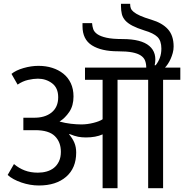

<svg xmlns="http://www.w3.org/2000/svg" viewBox="-20 -983 962 1003"><path d="M793 -642Q807 -659 815 -681Q823 -703 823 -729Q823 -770 802.5 -790Q782 -810 734 -824Q696 -836 672 -848.5Q648 -861 634.5 -876Q621 -891 616.5 -909.5Q612 -928 612 -951V-963H660V-960Q660 -949 663.5 -939.5Q667 -930 678.5 -920.5Q690 -911 712 -901Q734 -891 771 -880Q828 -863 857.5 -830Q887 -797 887 -740Q887 -723 882.5 -706.5Q878 -690 871.5 -675.5Q865 -661 857 -649Q849 -637 842 -630H922V-566H832V0H754V-566H594V0H516V-281Q480 -265 429 -265Q407 -265 388.5 -268.5Q370 -272 343 -283L341 -281Q359 -260 368.5 -237.5Q378 -215 378 -186Q378 -105 325.5 -59.5Q273 -14 183 -14Q160 -14 137 -18Q114 -22 92 -29.5Q70 -37 51.5 -47Q33 -57 20 -69L53 -126Q79 -104 109.5 -92.5Q140 -81 178 -81Q202 -81 223.5 -87Q245 -93 261.5 -106Q278 -119 288 -140Q298 -161 298 -190Q298 -241 266.5 -272Q235 -303 164 -303H102V-368H155Q214 -367 249 -395Q284 -423 284 -475Q284 -524 252 -548Q220 -572 178 -572Q155 -572 126.5 -565.5Q98 -559 72 -541L40 -597Q63 -616 103 -627.5Q143 -639 181 -639Q220 -639 253 -628.5Q286 -618 311 -598Q336 -578 350 -548Q364 -518 364 -479Q364 -431 342 -398.5Q320 -366 291 -348Q320 -340 350 -336.5Q380 -333 405 -333Q435 -333 467.5 -341Q500 -349 516 -360V-566H424V-630H744Q744 -650 738 -666Q732 -682 715.5 -693Q699 -704 670.5 -709.5Q642 -715 596 -715Q510 -715 460.5 -746Q411 -777 411 -846V-862H461Q462 -846 467 -831Q472 -816 488.5 -804.5Q505 -793 536 -786Q567 -779 620 -779Q718 -779 760 -743Q802 -707 788 -642Z"/></svg>

Font: Ek Mukta
Style: Regular
Weight: 400
Designer: Girish Dalvi and Yashodeep Gholap
Foundry: Ek Type
Version: Version 2.538;PS 1.001;hotconv 16.6.51;makeotf.lib2.5.65220;